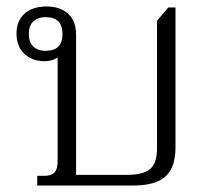

<svg xmlns="http://www.w3.org/2000/svg" viewBox="-20 -573 660 593"><path d="M95 0V-30H118Q139 -30 148.5 -40.5Q158 -51 158 -75V-404L165 -402Q158 -394 145.5 -389Q133 -384 117 -384Q80 -384 55.5 -406.5Q31 -429 31 -469Q31 -508 55.5 -530.5Q80 -553 124 -553Q165 -553 190 -531Q215 -509 215 -465V-33H374Q422 -33 443.5 -51Q465 -69 465 -114V-509L500 -550H522V-120Q522 -75 507.5 -49Q493 -23 464 -11.5Q435 0 392 0ZM121 -416Q173 -416 173 -468Q173 -520 121 -520Q97 -520 83 -507Q69 -494 69 -468Q69 -443 82.5 -429.5Q96 -416 121 -416Z"/></svg>

Font: Noto Serif Thai Light
Style: Regular
Weight: 300
Version: Version 2.001